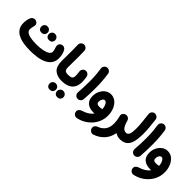

<svg xmlns="http://www.w3.org/2000/svg" viewBox="133 -1776 3199 3199"><g transform="rotate(45 1732.5 -176.5)"><path d="M16.6 -182.1Q16.6 -216.3 22.5 -252.2Q28.3 -288.1 43.9 -319.3Q57.6 -346.7 87.4 -356.7Q117.2 -366.7 144.5 -353Q200.7 -324.7 177.2 -252.9Q172.4 -239.3 169.2 -219.2Q166 -199.2 166 -182.1Q166 -130.9 232.2 -106.2Q298.3 -81.5 424.8 -81.5Q505.4 -81.5 568.1 -94.2Q630.9 -106.9 667 -130.6Q703.1 -154.3 703.1 -187Q703.1 -209 696 -234.6Q689 -260.3 685.1 -269.5Q672.4 -299.8 679.4 -327.6Q686.5 -355.5 712.9 -370.6Q739.3 -386.2 769 -377.9Q798.8 -369.6 814 -343.3Q832.5 -311 842.5 -270.3Q852.5 -229.5 852.5 -187Q852.5 -126.5 829.8 -83.7Q807.1 -41 769 -13.2Q731 14.6 684.3 31Q637.7 47.4 589.6 54.9Q541.5 62.5 498.3 64.7Q455.1 66.9 424.8 66.9Q384.8 66.9 331.5 63.5Q278.3 60.1 223.4 47.4Q168.5 34.7 121.6 7.8Q74.7 -19 45.7 -65.2Q16.6 -111.3 16.6 -182.1ZM446.8 -354.5Q446.8 -382.3 467.5 -404.3Q488.3 -426.3 519.5 -426.3Q542.5 -426.3 558.3 -416.5Q574.2 -406.7 583.5 -392.6Q595.2 -374 595.2 -354.5Q595.2 -339.8 588.9 -322.5Q582.5 -305.2 566.4 -292.7Q550.3 -280.3 520.5 -280.3Q490.2 -280.3 474.6 -293Q459 -305.7 452.6 -322.3Q446.8 -338.4 446.8 -354.5ZM269.5 -354Q269.5 -381.8 290 -403.8Q310.5 -425.8 342.3 -425.8Q365.2 -425.8 381.1 -416Q397 -406.2 406.2 -392.1Q417.5 -374 417.5 -354Q417.5 -339.4 411.1 -322Q404.8 -304.7 388.7 -292.2Q372.6 -279.8 343.3 -279.8Q313 -279.8 297.4 -292.5Q281.7 -305.2 274.9 -321.8Q272 -330.1 270.8 -338.4Q269.5 -346.7 269.5 -354Z M915.5 -184.1Q915.5 -249 916.5 -307.9Q917.5 -366.7 917.5 -428.7Q917.5 -490.7 914.6 -565.4Q913.6 -596.2 934.6 -618.9Q955.6 -641.6 985.8 -643.1Q1016.1 -644 1039.1 -623Q1062 -602.1 1063 -571.3Q1066.4 -498 1066.2 -435.3Q1065.9 -372.6 1064.7 -312.5Q1063.5 -252.4 1063.5 -186Q1063.5 -135.7 1082.3 -116Q1101.1 -96.2 1149.9 -96.2H1150.4Q1181.2 -96.2 1202.6 -74.5Q1224.1 -52.7 1224.1 -22Q1224.1 8.3 1202.6 30.3Q1181.2 52.2 1150.4 52.2H1149.9Q1040.5 52.2 978 -2Q915.5 -56.2 915.5 -184.1Z M1076.2 -22Q1076.2 -52.7 1098.1 -74.5Q1120.1 -96.2 1150.4 -96.2Q1209 -96.2 1232.4 -112.5Q1255.9 -128.9 1255.9 -175.8Q1255.9 -212.4 1247.6 -270.5Q1244.1 -300.8 1262.7 -325.4Q1281.2 -350.1 1311.5 -354Q1341.8 -357.9 1366 -339.4Q1390.1 -320.8 1395 -290.5Q1406.2 -222.7 1406.2 -174.8Q1406.2 -67.9 1340.6 -7.8Q1274.9 52.2 1150.4 52.2Q1120.1 52.2 1098.1 30.3Q1076.2 8.3 1076.2 -22ZM1215.3 220.2Q1215.3 192.4 1236.1 170.4Q1256.8 148.4 1288.1 148.4Q1311 148.4 1326.9 158.2Q1342.8 168 1352.1 182.1Q1363.8 200.7 1363.8 220.2Q1363.8 234.9 1357.4 252.2Q1351.1 269.5 1335 282Q1318.8 294.4 1289.1 294.4Q1258.8 294.4 1243.2 281.7Q1227.5 269 1221.2 252.4Q1215.3 236.3 1215.3 220.2ZM1038.1 220.7Q1038.1 192.9 1058.6 170.9Q1079.1 148.9 1110.8 148.9Q1133.8 148.9 1149.7 158.7Q1165.5 168.5 1174.8 182.6Q1186 200.7 1186 220.7Q1186 235.4 1179.7 252.7Q1173.3 270 1157.2 282.5Q1141.1 294.9 1111.8 294.9Q1081.5 294.9 1065.9 282.2Q1050.3 269.5 1043.5 252.9Q1040.5 244.6 1039.3 236.3Q1038.1 228 1038.1 220.7Z M1465.3 -559.6Q1461.4 -589.8 1480.2 -614.5Q1499 -639.2 1529.3 -643.1Q1559.6 -647 1584.2 -628.2Q1608.9 -609.4 1612.8 -579.1Q1621.6 -514.2 1626.5 -464.8Q1631.3 -415.5 1633.3 -369.4Q1635.3 -323.2 1635.3 -267.6Q1635.3 -196.8 1632.6 -125.7Q1629.9 -54.7 1625 5.4Q1622.6 35.6 1598.6 55.9Q1574.7 76.2 1544.4 73.7Q1513.7 71.3 1493.9 47.4Q1474.1 23.4 1476.6 -6.3Q1481.4 -66.9 1484.1 -137Q1486.8 -207 1486.8 -274.9Q1486.8 -325.2 1485.1 -365.2Q1483.4 -405.3 1478.8 -450.2Q1474.1 -495.1 1465.3 -559.6Z M1891.6 -375Q1955.1 -375 2003.4 -335.9Q2051.8 -296.9 2079.1 -231Q2106.4 -165 2106.4 -85Q2106.4 -8.8 2079.1 57.4Q2051.8 123.5 2004.2 175.5Q1956.5 227.5 1895.3 262Q1834 296.4 1766.6 309.6Q1736.8 315.4 1711.2 297.6Q1685.5 279.8 1680.2 250Q1674.3 219.7 1692.4 195.6Q1710.4 171.4 1739.3 163.1Q1802.2 145.5 1848.1 115.7Q1894 85.9 1921.9 47.9Q1909.7 48.8 1898.4 48.8Q1799.3 48.8 1745.6 2.7Q1691.9 -43.5 1691.9 -136.2Q1691.9 -202.6 1719 -256.8Q1746.1 -311 1791.5 -343Q1836.9 -375 1891.6 -375ZM1830.6 -142.6Q1830.6 -111.8 1847.4 -99.9Q1864.3 -87.9 1897 -87.9Q1915.5 -87.9 1932.1 -90.6Q1948.7 -93.3 1962.9 -96.7Q1960.9 -128.4 1951.4 -159.4Q1941.9 -190.4 1926 -210.7Q1910.2 -231 1888.2 -231Q1864.3 -231 1847.4 -204.6Q1830.6 -178.2 1830.6 -142.6Z M2248.5 -219.2Q2238.3 -248 2256.1 -274.9Q2273.9 -301.8 2303.7 -308.6Q2312 -310.5 2320.8 -310.5Q2347.7 -311 2367.4 -294.4Q2387.2 -277.8 2392.1 -255.9Q2392.6 -254.9 2393.1 -253.4Q2416.5 -167.5 2445.6 -131.8Q2474.6 -96.2 2518.1 -96.2H2518.6Q2549.3 -96.2 2570.8 -74.5Q2592.3 -52.7 2592.3 -22Q2592.3 8.3 2570.8 30.3Q2549.3 52.2 2518.6 52.2H2518.1Q2488.8 52.2 2461.9 43.5Q2435.1 34.7 2411.1 18.6Q2391.1 131.3 2323 204.1Q2254.9 276.9 2158.2 309.1Q2125 319.8 2098.4 303.7Q2071.8 287.6 2063.5 260.7Q2053.7 226.1 2069.8 200.9Q2085.9 175.8 2110.4 168Q2185.5 142.6 2228.3 85.9Q2271 29.3 2271 -68.4Q2271 -132.8 2250.5 -213.4Q2249.5 -216.3 2248.5 -219.2Z M2444.3 -22Q2444.3 -52.7 2466.3 -74.5Q2488.3 -96.2 2518.6 -96.2Q2556.6 -96.2 2574 -136.5Q2591.3 -176.8 2591.3 -262.2Q2591.3 -295.4 2588.9 -336.4Q2586.4 -377.4 2580.6 -436.3Q2574.7 -495.1 2564.5 -581.5Q2561 -611.8 2579.6 -636.5Q2598.1 -661.1 2628.4 -665Q2658.7 -668.9 2683.3 -650.1Q2708 -631.3 2711.9 -601.1Q2725.1 -498.5 2731 -426.5Q2736.8 -354.5 2736.8 -289.1Q2736.8 -167 2715.1 -91.8Q2693.4 -16.6 2645.3 17.8Q2597.2 52.2 2518.6 52.2Q2488.3 52.2 2466.3 30.3Q2444.3 8.3 2444.3 -22Z M2801.3 -559.6Q2797.4 -589.8 2816.2 -614.5Q2835 -639.2 2865.2 -643.1Q2895.5 -647 2920.2 -628.2Q2944.8 -609.4 2948.7 -579.1Q2957.5 -514.2 2962.4 -464.8Q2967.3 -415.5 2969.2 -369.4Q2971.2 -323.2 2971.2 -267.6Q2971.2 -196.8 2968.5 -125.7Q2965.8 -54.7 2960.9 5.4Q2958.5 35.6 2934.6 55.9Q2910.6 76.2 2880.4 73.7Q2849.6 71.3 2829.8 47.4Q2810.1 23.4 2812.5 -6.3Q2817.4 -66.9 2820.1 -137Q2822.8 -207 2822.8 -274.9Q2822.8 -325.2 2821 -365.2Q2819.3 -405.3 2814.7 -450.2Q2810.1 -495.1 2801.3 -559.6Z M3227.5 -375Q3291 -375 3339.4 -335.9Q3387.7 -296.9 3415 -231Q3442.4 -165 3442.4 -85Q3442.4 -8.8 3415 57.4Q3387.7 123.5 3340.1 175.5Q3292.5 227.5 3231.2 262Q3169.9 296.4 3102.5 309.6Q3072.8 315.4 3047.1 297.6Q3021.5 279.8 3016.1 250Q3010.3 219.7 3028.3 195.6Q3046.4 171.4 3075.2 163.1Q3138.2 145.5 3184.1 115.7Q3230 85.9 3257.8 47.9Q3245.6 48.8 3234.4 48.8Q3135.3 48.8 3081.5 2.7Q3027.8 -43.5 3027.8 -136.2Q3027.8 -202.6 3054.9 -256.8Q3082 -311 3127.4 -343Q3172.9 -375 3227.5 -375ZM3166.5 -142.6Q3166.5 -111.8 3183.3 -99.9Q3200.2 -87.9 3232.9 -87.9Q3251.5 -87.9 3268.1 -90.6Q3284.7 -93.3 3298.8 -96.7Q3296.9 -128.4 3287.4 -159.4Q3277.8 -190.4 3262 -210.7Q3246.1 -231 3224.1 -231Q3200.2 -231 3183.3 -204.6Q3166.5 -178.2 3166.5 -142.6Z"/></g></svg>

Font: Mikhak-DS1-FD ExtraBold
Style: Regular
Weight: 800
Designer: Amin Abedi
Version: Version 3.2